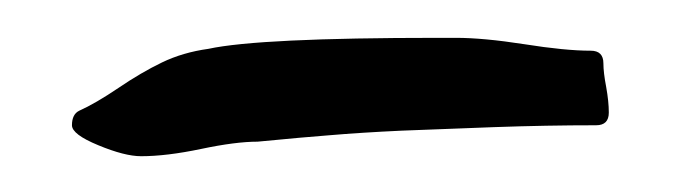

<svg xmlns="http://www.w3.org/2000/svg" viewBox="-20 -409 365 103"><path d="M55.7 -325.2Q46.9 -325.2 32.7 -331.1Q18.6 -336.9 18.6 -341.8Q18.6 -347.7 22.5 -349.6Q31.2 -353.5 43.5 -361.8Q55.7 -370.1 66.9 -375.5Q78.1 -380.9 91.8 -382.8Q119.1 -388.7 214.8 -388.7H224.6Q239.3 -388.7 261.2 -385.3Q283.2 -381.8 296.9 -381.8Q303.7 -381.8 303.7 -375Q303.7 -370.1 305.2 -362.3Q306.6 -354.5 306.6 -348.6Q306.6 -341.8 299.8 -341.8Q273.4 -341.8 245.1 -340.8Q216.8 -339.8 195.3 -338.9Q173.8 -337.9 156.2 -336.4Q138.7 -335 128.9 -334L118.2 -333Q106.4 -333 87.9 -329.1Q69.3 -325.2 55.7 -325.2Z"/></svg>

Font: Shelly2023
Style: Regular
Weight: 400
Version: Version 0.2